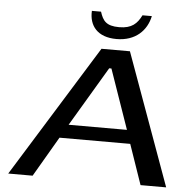

<svg xmlns="http://www.w3.org/2000/svg" viewBox="-56 -886 928 941"><g transform="rotate(5 407.5 -415.0)"><path d="M796 0 561 -649H421L19 0H139L254 -197H602L670 0ZM580 -264H293L467 -557H478ZM498 -762C433 -762 417 -787 403 -830H358C354 -757 396 -703 490 -703C583 -703 638 -758 653 -830H607C586 -788 560 -762 498 -762Z"/></g></svg>

Font: Gamestation Extended
Style: Italic
Weight: 400
Width: 7
Designer: Jonas Hecksher
Foundry: Jonas Hecksher, Playtypeª, e-types AS
Version: Version 1.003